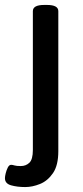

<svg xmlns="http://www.w3.org/2000/svg" viewBox="-41 -545 337 777"><path d="M61 212Q29 212 4 205Q-21 198 -21 176Q-21 169 -18 156.5Q-15 144 -9.5 133Q-4 122 4 122Q10 122 17.5 124.5Q25 127 43 127Q64 127 78 113.5Q92 100 92 62V-500Q92 -525 138 -525H149Q195 -525 195 -500V67Q195 124 173.5 155.5Q152 187 121 199.5Q90 212 61 212Z"/></svg>

Font: Asap Medium
Style: Regular
Weight: 500
Designer: Pablo Cosgaya
Foundry: Omnibus-Type
Version: Version 3.001; ttfautohint (v1.8.3)